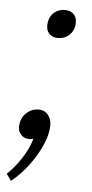

<svg xmlns="http://www.w3.org/2000/svg" viewBox="-57 -495 328 687"><g transform="rotate(5 107.5 -151.0)"><path d="M191 -424Q191 -396 174 -379Q157 -362 131 -362Q113 -362 101.5 -373Q90 -384 90 -402Q90 -430 106.5 -447Q123 -464 149 -464Q168 -464 179.5 -453Q191 -442 191 -424ZM132 -48Q132 -2 96 59.5Q60 121 9 162L-8 138Q21 110 43.5 75Q66 40 76 5Q64 7 61 7Q43 7 32 -4.5Q21 -16 21 -33Q21 -62 40 -81.5Q59 -101 87 -101Q107 -101 119.5 -86Q132 -71 132 -48Z"/></g></svg>

Font: Sarabun ExtraLight
Style: Italic
Weight: 275
Italic angle: -10°
Designer: Suppakit Chalermlarp | Katatrad Co.,Ltd.
Foundry: Cadson Demak Co.,Ltd.
Version: Version 1.000; ttfautohint (v1.6)